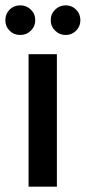

<svg xmlns="http://www.w3.org/2000/svg" viewBox="-40 -699 321 719"><path d="M67 0V-496H173V0ZM206 -568Q183 -568 166.5 -584Q150 -600 150 -623Q150 -647 166.5 -663Q183 -679 206 -679Q229 -679 245 -663Q261 -647 261 -623Q261 -600 245 -584Q229 -568 206 -568ZM36 -568Q12 -568 -4 -584Q-20 -600 -20 -623Q-20 -647 -4 -663Q12 -679 36 -679Q59 -679 75.5 -663Q92 -647 92 -623Q92 -600 75.5 -584Q59 -568 36 -568Z"/></svg>

Font: Ultramarine Medium
Style: Regular
Weight: 500
Designer: Colophon Foundry, Jonny Pinhorn
Foundry: Colophon Foundry
Version: Version 1.200; ttfautohint (v1.8.3)